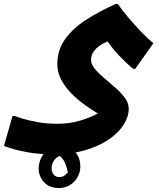

<svg xmlns="http://www.w3.org/2000/svg" viewBox="-57 -514 802 968"><path d="M212 264Q140 264 86.5 254.5Q33 245 1 234.5Q-31 224 -37 222L6 71H17Q30 76 60 85Q90 94 134 102Q178 110 233 110Q293 110 345.5 94.5Q398 79 436 58Q402 38 366.5 12Q331 -14 300.5 -45.5Q270 -77 251 -113.5Q232 -150 232 -191Q232 -262 271.5 -317Q311 -372 377.5 -414.5Q444 -457 526 -494H537Q559 -462 590 -425.5Q621 -389 654 -354.5Q687 -320 716 -296L625 -167H614Q574 -201 543.5 -233.5Q513 -266 485 -305Q467 -298 447.5 -285Q428 -272 415 -253.5Q402 -235 402 -212Q402 -190 421 -167Q440 -144 468.5 -120Q497 -96 525.5 -71Q554 -46 573 -20Q592 6 592 34Q592 74 566.5 114.5Q541 155 491.5 189Q442 223 371.5 243.5Q301 264 212 264ZM251 220Q288 220 318 248.5Q348 277 348 326Q348 354 334 379Q320 404 295.5 419Q271 434 240 434Q192 434 165 404.5Q138 375 138 336Q138 305 152.5 278.5Q167 252 193 236Q219 220 251 220ZM203 334Q203 353 213.5 366Q224 379 242 379Q256 379 266.5 372Q277 365 285 355Q281 332 271.5 309Q262 286 244 272Q223 281 213 299Q203 317 203 334Z"/></svg>

Font: Kufam
Style: Bold Italic
Weight: 700
Italic angle: -11°
Designer: Artur Schmal
Foundry: Original Type
Version: Version 1.301; ttfautohint (v1.8.3)